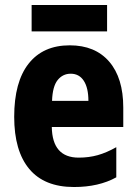

<svg xmlns="http://www.w3.org/2000/svg" viewBox="-20 -741 549 771"><path d="M260 -559Q362 -559 418.5 -493.5Q475 -428 475 -309V-231H188Q190 -108 296 -108Q337 -108 372.5 -118Q408 -128 447 -150V-29Q377 10 277 10Q158 10 97.5 -62.5Q37 -135 37 -272Q37 -412 95 -485.5Q153 -559 260 -559ZM264 -445Q232 -445 211.5 -419.5Q191 -394 189 -336H335Q335 -388 316.5 -416.5Q298 -445 264 -445ZM410 -721V-615H107V-721Z"/></svg>

Font: Noto Sans Ethiopic Condensed ExtraBold
Style: Regular
Weight: 800
Width: 3
Designer: Monotype Design Team
Foundry: Monotype Imaging Inc.
Version: Version 2.102; ttfautohint (v1.8.4.7-5d5b)